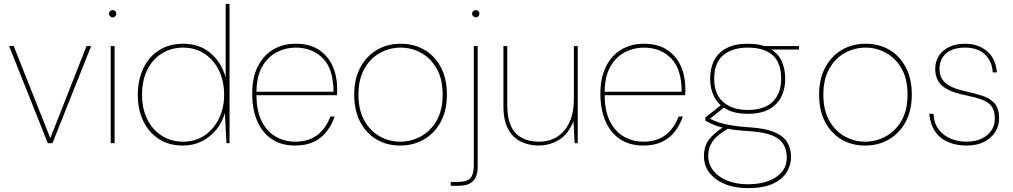

<svg xmlns="http://www.w3.org/2000/svg" viewBox="-20 -740 5234 992"><path d="M227 0 27 -502H51L240 -26L427 -502H451L251 0Z M552 0V-502H572V0ZM562 -650Q555 -650 549 -656Q543 -662 543 -669Q543 -677 549 -682.5Q555 -688 562 -688Q570 -688 575.5 -682.5Q581 -677 581 -669Q581 -662 575.5 -656Q570 -650 562 -650Z M926 12Q853 12 800.5 -22Q748 -56 720 -115Q692 -174 692 -250Q692 -326 720 -386Q748 -446 801 -480Q854 -514 927 -514Q1009 -514 1066 -467Q1123 -420 1146 -340V-720H1166V0H1150L1142 -156Q1128 -107 1096.5 -69Q1065 -31 1021.5 -9.5Q978 12 926 12ZM926 -8Q989 -8 1036.5 -40Q1084 -72 1111 -127Q1138 -182 1138 -251Q1138 -322 1111 -376.5Q1084 -431 1036.5 -462.5Q989 -494 927 -494Q866 -494 817.5 -464.5Q769 -435 741.5 -380.5Q714 -326 714 -251Q714 -177 741.5 -122.5Q769 -68 817 -38Q865 -8 926 -8Z M1505 12Q1434 12 1384.5 -21Q1335 -54 1309 -114.5Q1283 -175 1283 -256Q1283 -339 1312 -396.5Q1341 -454 1391.5 -484Q1442 -514 1507 -514Q1581 -514 1628.5 -482Q1676 -450 1699 -397.5Q1722 -345 1722 -282Q1722 -273 1722 -265.5Q1722 -258 1721 -248H1294V-266H1703Q1703 -383 1648.5 -438.5Q1594 -494 1507 -494Q1456 -494 1410 -470.5Q1364 -447 1334.5 -395.5Q1305 -344 1305 -261V-252Q1305 -167 1332.5 -113Q1360 -59 1405.5 -33.5Q1451 -8 1505 -8Q1574 -8 1619 -42Q1664 -76 1687 -138H1709Q1694 -94 1667.5 -60Q1641 -26 1601 -7Q1561 12 1505 12Z M2047 12Q1979 12 1925.5 -19.5Q1872 -51 1841 -110Q1810 -169 1810 -251Q1810 -333 1842 -392Q1874 -451 1928 -482.5Q1982 -514 2050 -514Q2119 -514 2173 -482.5Q2227 -451 2258 -392Q2289 -333 2289 -251Q2289 -169 2257 -110Q2225 -51 2170.5 -19.5Q2116 12 2047 12ZM2047 -8Q2104 -8 2154 -35Q2204 -62 2235.5 -116Q2267 -170 2267 -251Q2267 -332 2236 -386Q2205 -440 2155.5 -467Q2106 -494 2050 -494Q1994 -494 1944 -467Q1894 -440 1863 -385.5Q1832 -331 1832 -251Q1832 -170 1863 -116Q1894 -62 1943 -35Q1992 -8 2047 -8Z M2309 220V200H2345Q2393 200 2410.5 180Q2428 160 2428 116V-502H2448V123Q2448 152 2438.5 174Q2429 196 2407.5 208Q2386 220 2348 220ZM2438 -650Q2431 -650 2425 -656Q2419 -662 2419 -669Q2419 -677 2425 -682.5Q2431 -688 2438 -688Q2446 -688 2451.5 -682.5Q2457 -677 2457 -669Q2457 -662 2451.5 -656Q2446 -650 2438 -650Z M2763 12Q2713 12 2671 -8.5Q2629 -29 2605 -73.5Q2581 -118 2581 -191V-502H2601V-196Q2601 -99 2643 -53.5Q2685 -8 2766 -8Q2819 -8 2859.5 -34Q2900 -60 2922.5 -109Q2945 -158 2945 -230V-502H2965V0H2949L2943 -114Q2916 -46 2867.5 -17Q2819 12 2763 12Z M3304 12Q3233 12 3183.5 -21Q3134 -54 3108 -114.5Q3082 -175 3082 -256Q3082 -339 3111 -396.5Q3140 -454 3190.5 -484Q3241 -514 3306 -514Q3380 -514 3427.5 -482Q3475 -450 3498 -397.5Q3521 -345 3521 -282Q3521 -273 3521 -265.5Q3521 -258 3520 -248H3093V-266H3502Q3502 -383 3447.5 -438.5Q3393 -494 3306 -494Q3255 -494 3209 -470.5Q3163 -447 3133.5 -395.5Q3104 -344 3104 -261V-252Q3104 -167 3131.5 -113Q3159 -59 3204.5 -33.5Q3250 -8 3304 -8Q3373 -8 3418 -42Q3463 -76 3486 -138H3508Q3493 -94 3466.5 -60Q3440 -26 3400 -7Q3360 12 3304 12Z M3843 232Q3777 232 3726.5 211.5Q3676 191 3646.5 154Q3617 117 3617 66Q3617 35 3627 10Q3637 -15 3660.5 -38.5Q3684 -62 3725 -89L3747 -78Q3685 -44 3662 -10Q3639 24 3639 64Q3639 108 3665.5 141.5Q3692 175 3738 193.5Q3784 212 3843 212Q3907 212 3952 194.5Q3997 177 4021 146.5Q4045 116 4045 75Q4045 11 4002.5 -22Q3960 -55 3854 -62Q3803 -65 3766 -70.5Q3729 -76 3703 -83.5Q3677 -91 3658 -99.5Q3639 -108 3624 -117V-133L3709 -200L3731 -193L3639 -119L3633 -133Q3647 -128 3661.5 -120.5Q3676 -113 3698.5 -106Q3721 -99 3758 -92.5Q3795 -86 3855 -82Q3934 -77 3980.5 -57.5Q4027 -38 4047 -5.5Q4067 27 4067 72Q4067 113 4044.5 150Q4022 187 3973 209.5Q3924 232 3843 232ZM3843 -152Q3776 -152 3733 -176Q3690 -200 3669.5 -241Q3649 -282 3649 -332Q3649 -387 3669.5 -427.5Q3690 -468 3733 -491Q3776 -514 3843 -514Q3912 -514 3954.5 -491Q3997 -468 4017 -427.5Q4037 -387 4037 -332Q4037 -282 4017 -241Q3997 -200 3954.5 -176Q3912 -152 3843 -152ZM3843 -172Q3931 -172 3973.5 -215.5Q4016 -259 4016 -333Q4016 -416 3972 -455Q3928 -494 3843 -494Q3764 -494 3717 -455Q3670 -416 3670 -333Q3670 -253 3717 -212.5Q3764 -172 3843 -172ZM3937 -484 3928 -502H4108V-484Z M4449 12Q4381 12 4327.5 -19.5Q4274 -51 4243 -110Q4212 -169 4212 -251Q4212 -333 4244 -392Q4276 -451 4330 -482.5Q4384 -514 4452 -514Q4521 -514 4575 -482.5Q4629 -451 4660 -392Q4691 -333 4691 -251Q4691 -169 4659 -110Q4627 -51 4572.5 -19.5Q4518 12 4449 12ZM4449 -8Q4506 -8 4556 -35Q4606 -62 4637.5 -116Q4669 -170 4669 -251Q4669 -332 4638 -386Q4607 -440 4557.5 -467Q4508 -494 4452 -494Q4396 -494 4346 -467Q4296 -440 4265 -385.5Q4234 -331 4234 -251Q4234 -170 4265 -116Q4296 -62 4345 -35Q4394 -8 4449 -8Z M4974 12Q4923 12 4881 -5Q4839 -22 4813 -58.5Q4787 -95 4781 -152H4803Q4806 -101 4831.5 -69Q4857 -37 4895 -22.5Q4933 -8 4974 -8Q5017 -8 5050 -23Q5083 -38 5101.5 -65Q5120 -92 5120 -126Q5120 -167 5104 -189.5Q5088 -212 5055 -224.5Q5022 -237 4969 -248Q4928 -256 4898 -268Q4868 -280 4849 -296Q4830 -312 4821 -334Q4812 -356 4812 -384Q4812 -423 4831 -452Q4850 -481 4884.5 -497.5Q4919 -514 4966 -514Q5032 -514 5078 -477Q5124 -440 5131 -366H5109Q5106 -423 5069 -458.5Q5032 -494 4966 -494Q4901 -494 4867.5 -463.5Q4834 -433 4834 -384Q4834 -359 4844.5 -337Q4855 -315 4883.5 -298Q4912 -281 4965 -269Q5016 -258 5056 -245Q5096 -232 5119 -205.5Q5142 -179 5142 -129Q5142 -89 5121.5 -57Q5101 -25 5063.5 -6.5Q5026 12 4974 12Z"/></svg>

Font: DM Sans 16pt Thin
Style: Regular
Weight: 250
Version: Version 4.004;gftools[0.9.30]